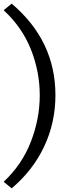

<svg xmlns="http://www.w3.org/2000/svg" viewBox="-21 -922 416 1053"><path d="M283 -400Q283 -250 221.5 -119Q160 12 43 111L-1 75Q99 -18 148 -144Q197 -270 197 -399.5Q197 -529 148.5 -651Q100 -773 -1 -866L43 -902Q283 -699 283 -400Z"/></svg>

Font: Halant Medium
Style: Regular
Weight: 500
Designer: Hitesh Malaviya (Devanagari), Satya Rajpurohit (Latin)
Foundry: Indian Type Foundry
Version: Version 1.101;PS 1.0;hotconv 1.0.78;makeotf.lib2.5.61930; tt